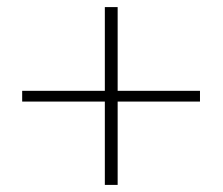

<svg xmlns="http://www.w3.org/2000/svg" viewBox="-20 -626 627 541"><path d="M543.5 -370.1V-339.8H311.5V-105H275.4V-339.8H42.5V-370.1H275.4V-606H311.5V-370.1Z"/></svg>

Font: TypoPRO Playfair Display
Style: Regular
Weight: 400
Designer: Claus Eggers Sørensen
Foundry: Claus Eggers Sørensen
Version: Version 1.004;PS 001.004;hotconv 1.0.70;makeotf.lib2.5.58329